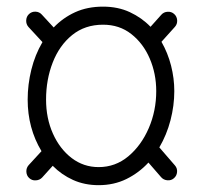

<svg xmlns="http://www.w3.org/2000/svg" viewBox="-20 -536 606 576"><path d="M502 -1.5Q493.7 5.9 482.2 4.9Q470.7 3.9 463.4 -4.4L425.3 -48.3Q397 -17.6 359.4 1Q321.8 19.5 275.9 19.5Q233.9 19.5 199.2 3.9Q164.6 -11.7 138.2 -38.6L106.4 -3.4Q99.1 4.4 87.4 5.1Q75.7 5.9 67.4 -2Q59.6 -9.3 59.1 -20.8Q58.6 -32.2 65.9 -40.5L104.5 -82.5Q63 -151.4 63 -237.3Q63 -282.2 74 -326.9Q85 -371.6 107.4 -409.7L65.4 -455.1Q58.1 -463.4 58.6 -474.9Q59.1 -486.3 66.9 -493.7Q75.2 -501.5 86.7 -501Q98.1 -500.5 105.5 -492.2L141.1 -453.6Q168.5 -482.4 205.3 -499.3Q242.2 -516.1 289.1 -516.1Q334 -516.1 369.6 -499.5Q405.3 -482.9 431.6 -455.6L463.9 -491.7Q471.2 -500 482.7 -500.7Q494.1 -501.5 502.4 -494.1Q510.7 -486.8 511.5 -475.3Q512.2 -463.9 504.9 -455.6L464.4 -410.6Q483.4 -377.4 493.2 -339.1Q502.9 -300.8 502.9 -262.7Q502.9 -219.2 491.5 -175.3Q480 -131.3 458 -93.8L504.9 -39.6Q512.2 -31.2 511.2 -20Q510.3 -8.8 502 -1.5ZM289.1 -461.9Q234.9 -461.9 196.5 -430.9Q158.2 -399.9 138.2 -348.6Q118.2 -297.4 118.2 -237.3Q118.2 -181.2 138.7 -135.3Q159.2 -89.4 194.8 -62Q230.5 -34.7 275.9 -34.7Q326.2 -34.7 365 -67.1Q403.8 -99.6 426.3 -151.6Q448.7 -203.6 448.7 -262.7Q448.7 -314.9 429.2 -360.4Q409.7 -405.8 374 -433.8Q338.4 -461.9 289.1 -461.9Z"/></svg>

Font: Mikhak-DS2-FD Light
Style: Regular
Weight: 300
Designer: Amin Abedi
Version: Version 3.2